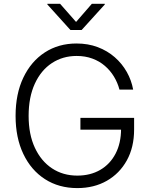

<svg xmlns="http://www.w3.org/2000/svg" viewBox="-20 -962 778 992"><path d="M379.4 9.8Q284.2 9.8 212.4 -36.4Q140.6 -82.5 100.6 -166.5Q60.5 -250.5 60.5 -363.3Q60.5 -477.1 100.6 -561Q140.6 -645 211.7 -691.2Q282.7 -737.3 375.5 -737.3Q435.1 -737.3 484.9 -718.5Q534.7 -699.7 572.8 -666.5Q610.8 -633.3 635 -590.3Q659.2 -547.4 668 -499H597.2Q587.9 -534.7 568.8 -566.2Q549.8 -597.7 521.7 -621.8Q493.7 -646 457 -659.4Q420.4 -672.9 376 -672.9Q304.2 -672.9 248 -636Q191.9 -599.1 159.9 -529.5Q127.9 -460 127.9 -363.3Q127.9 -267.6 160.2 -198.5Q192.4 -129.4 249 -92Q305.7 -54.7 379.4 -54.7Q446.8 -54.7 497.8 -84.2Q548.8 -113.8 577.1 -168.2Q605.5 -222.7 605.5 -296.4L627.4 -292H395.5V-353H672.9V-293Q672.9 -201.2 635.3 -133.3Q597.7 -65.4 531.7 -27.8Q465.8 9.8 379.4 9.8ZM290.5 -942.4 373 -848.6 454.6 -942.4H521.5V-939L401.9 -807.1H343.8L224.6 -939V-942.4Z"/></svg>

Font: Inter 17pt Light
Style: Regular
Weight: 300
Version: Version 4.001;git-66647c0bb